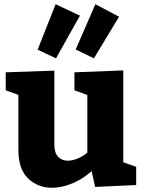

<svg xmlns="http://www.w3.org/2000/svg" viewBox="-20 -875 677 908"><path d="M226 13Q159 13 113 -31Q67 -75 67 -165V-444L82 -421L7 -448V-533L237 -541V-192Q237 -153 254.5 -134Q272 -115 301 -115Q323 -115 350 -126.5Q377 -138 404 -162L393 -134V-448L407 -421L332 -448V-533L563 -542V-87L543 -115L624 -86V0L430 9L408 -89L431 -82Q382 -34 328.5 -10.5Q275 13 226 13ZM424 -599 338 -641 431 -855 543 -796ZM245 -599 158 -640 243 -855 358 -801Z"/></svg>

Font: Bitter Thin ExtraBold
Style: Regular
Weight: 800
Version: Version 3.020